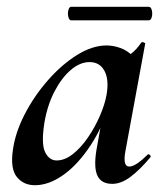

<svg xmlns="http://www.w3.org/2000/svg" viewBox="-20 -533 484 566"><path d="M83 13Q49 13 29.5 -11.5Q10 -36 18 -91Q25 -142 52.5 -195.5Q80 -249 120.5 -295.5Q161 -342 206.5 -370.5Q252 -399 294 -399Q314 -399 335 -391.5Q356 -384 371.5 -367.5Q387 -351 389 -324L329 -357Q346 -359 364.5 -373Q383 -387 396 -407Q398 -410 403.5 -408Q409 -406 408 -404L350 -89Q341 -42 361 -42Q371 -42 385 -51.5Q399 -61 415 -77Q418 -80 422 -76Q426 -72 423 -69Q392 -32 364.5 -11.5Q337 9 311 9Q279 9 267.5 -14.5Q256 -38 264 -89L289 -229L310 -246Q286 -164 248 -106Q210 -48 167 -17.5Q124 13 83 13ZM147 -60Q171 -60 195 -79Q219 -98 239.5 -128Q260 -158 274.5 -191.5Q289 -225 294 -253Q302 -298 288 -324Q274 -350 244 -350Q216 -350 189 -327Q162 -304 141 -264Q120 -224 111 -172Q101 -109 113 -84.5Q125 -60 147 -60ZM190 -473Q184 -473 181.5 -483Q179 -493 181.5 -503Q184 -513 190 -513H418Q425 -513 427.5 -503Q430 -493 427.5 -483Q425 -473 418 -473Z"/></svg>

Font: Cormorant Infant Light
Style: Italic
Weight: 300
Italic angle: -10°
Designer: Christian Thalmann (Catharsis Fonts)
Foundry: Catharsis Fonts
Version: Version 4.001